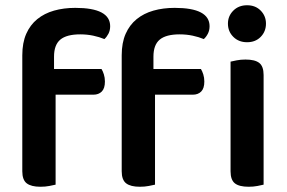

<svg xmlns="http://www.w3.org/2000/svg" viewBox="-20 -705 1093 732"><path d="M186 -442H367Q372 -434 376 -421.5Q380 -409 380 -394Q380 -368 368 -356Q356 -344 336 -344H192V-1Q183 1 168 4Q153 7 134 7Q99 7 82 -6Q65 -19 65 -52V-494Q65 -542 80 -576Q95 -610 122 -632Q149 -654 186 -664.5Q223 -675 267 -675Q400 -675 400 -605Q400 -589 393.5 -576.5Q387 -564 378 -556Q359 -564 335.5 -569Q312 -574 286 -574Q234 -574 210 -554Q186 -534 186 -489ZM565 -442H746Q751 -434 755 -421.5Q759 -409 759 -394Q759 -368 747 -356Q735 -344 715 -344H571V-1Q562 1 547 4Q532 7 513 7Q478 7 461 -6Q444 -19 444 -52V-494Q444 -542 459 -576Q474 -610 501 -632Q528 -654 565 -664.5Q602 -675 646 -675Q779 -675 779 -605Q779 -589 772.5 -576.5Q766 -564 757 -556Q738 -564 714.5 -569Q691 -574 665 -574Q613 -574 589 -554Q565 -534 565 -489ZM859 -470Q867 -472 882.5 -475Q898 -478 916 -478Q952 -478 968.5 -465Q985 -452 985 -419V-1Q977 1 961.5 4Q946 7 928 7Q892 7 875.5 -6Q859 -19 859 -52ZM849 -615Q849 -644 869.5 -664.5Q890 -685 922 -685Q954 -685 974 -664.5Q994 -644 994 -615Q994 -585 974 -564.5Q954 -544 922 -544Q890 -544 869.5 -564.5Q849 -585 849 -615Z"/></svg>

Font: Baloo Da 2 SemiBold
Style: Regular
Weight: 600
Designer: Noopur Datye, Sulekha Rajkumar and Ek Type
Foundry: Ek Type
Version: Version 1.640;hotconv 1.0.111;makeotfexe 2.5.65597; ttfautoh